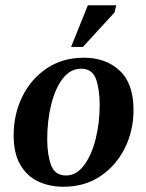

<svg xmlns="http://www.w3.org/2000/svg" viewBox="-20 -700 558 732"><path d="M222 12Q168 12 125 -8.5Q82 -29 57 -72.5Q32 -116 32 -184Q32 -264 65 -331.5Q98 -399 158.5 -439.5Q219 -480 300 -480Q383 -480 436 -431Q489 -382 489 -281Q489 -202 456 -135.5Q423 -69 363 -28.5Q303 12 222 12ZM232 -31Q271 -31 300 -69.5Q329 -108 344.5 -169.5Q360 -231 360 -300Q360 -359 346 -398.5Q332 -438 289 -438Q248 -438 219 -400Q190 -362 175 -300.5Q160 -239 160 -169Q160 -111 174.5 -71Q189 -31 232 -31ZM296 -521H251L315 -680H423L417 -653Z"/></svg>

Font: STIX Two Text SemiBold
Style: Italic
Weight: 600
Italic angle: -12°
Designer: Ross Mills, John Hudson & Paul Hanslow, Tiro Typeworks Ltd; with prior portions MicroPress Inc. and Coen Hoffman, Elsevi
Foundry: Tiro Typeworks Ltd
Version: Version 2.13 b171